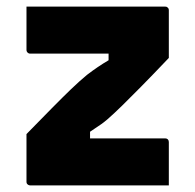

<svg xmlns="http://www.w3.org/2000/svg" viewBox="-20 -560 590 580"><path d="M60 -540H479Q483 -540 485 -538.5Q487 -537 488.5 -535Q490 -533 490 -529V-385Q465 -359 444.5 -337.5Q424 -316 406.5 -298.5Q389 -281 374.5 -266.5Q360 -252 348 -240Q336 -228 326 -219Q303 -197 286 -185Q269 -173 252 -162V-142Q276 -142 300 -142Q324 -142 348 -142H479Q484 -142 487 -139Q490 -136 490 -131Q490 -98 490 -65.5Q490 -33 490 0H71Q68 0 65.5 -1.5Q63 -3 61.5 -5Q60 -7 60 -11V-155Q104 -200 136.5 -233Q169 -266 194.5 -290.5Q220 -315 243 -334Q260 -347 275.5 -357.5Q291 -368 308 -378V-398Q281 -398 254.5 -398Q228 -398 201 -398H71Q68 -398 65.5 -399.5Q63 -401 61.5 -403.5Q60 -406 60 -409Q60 -442 60 -474.5Q60 -507 60 -540Z"/></svg>

Font: Recursive ExtraBold
Style: Regular
Weight: 800
Version: Version 1.085